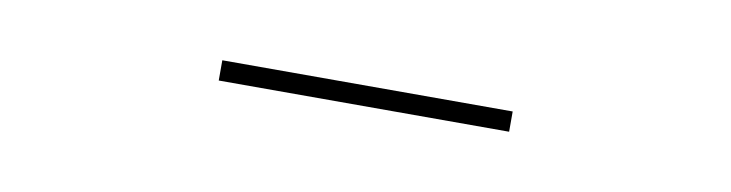

<svg xmlns="http://www.w3.org/2000/svg" viewBox="-20 -761 640 168"><g transform="rotate(10 300.0 -677.0)"><path d="M171 -686H429V-668H171Z"/></g></svg>

Font: IBM Plex Mono Thin
Style: Regular
Weight: 100
Monospace: yes
Designer: Mike Abbink, Paul van der Laan, Pieter van Rosmalen
Foundry: Bold Monday
Version: Version 2.3